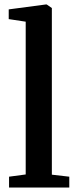

<svg xmlns="http://www.w3.org/2000/svg" viewBox="-20 -839 346 859"><path d="M95 -58.5V-742L19 -753.5V-797L185 -819H189L212 -803V-57.5L290 -48.5V0H20.5V-48.5Z"/></svg>

Font: Merriweather 36pt SemiBold
Style: Regular
Weight: 600
Version: Version 2.100